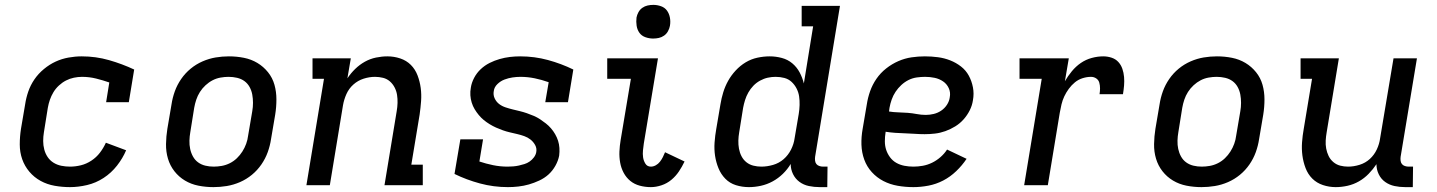

<svg xmlns="http://www.w3.org/2000/svg" viewBox="-20 -759 5890 787"><path d="M267 8Q235 8 204 2.5Q173 -3 146.5 -17.5Q120 -32 100.5 -55Q81 -78 71 -106.5Q61 -135 61 -167Q61 -199 66 -231L83 -331Q87 -358 96 -384Q105 -410 121 -433.5Q137 -457 160 -476Q183 -495 208 -506.5Q233 -518 260.5 -523Q288 -528 315 -528Q373 -528 427 -512.5Q481 -497 530 -474L508 -340H415L428 -421Q402 -430 374 -437Q346 -444 316 -444Q300 -444 283 -440.5Q266 -437 250.5 -429Q235 -421 221.5 -408.5Q208 -396 199 -381Q190 -366 184.5 -350Q179 -334 176 -317L160 -217Q157 -199 157 -181Q157 -163 161.5 -146Q166 -129 175.5 -115Q185 -101 199.5 -92Q214 -83 231.5 -79.5Q249 -76 267 -76Q289 -76 311.5 -81.5Q334 -87 354.5 -100.5Q375 -114 389.5 -133Q404 -152 414 -174L497 -143Q483 -110 459.5 -80Q436 -50 404.5 -29.5Q373 -9 337 -0.5Q301 8 267 8Z M855 8Q823 8 793 2Q763 -4 738 -19Q713 -34 695 -57Q677 -80 668.5 -108.5Q660 -137 660.5 -168.5Q661 -200 666 -231L683 -331Q687 -358 696.5 -384.5Q706 -411 722.5 -435Q739 -459 761.5 -477.5Q784 -496 810.5 -507.5Q837 -519 864 -523.5Q891 -528 918 -528Q950 -528 980 -522Q1010 -516 1035 -501Q1060 -486 1078.5 -463Q1097 -440 1105 -411.5Q1113 -383 1113 -351.5Q1113 -320 1108 -289L1091 -189Q1087 -162 1077.5 -135.5Q1068 -109 1051.5 -85Q1035 -61 1012.5 -42.5Q990 -24 963.5 -12.5Q937 -1 909.5 3.5Q882 8 855 8ZM856 -76Q872 -76 889 -79Q906 -82 922 -90Q938 -98 951 -110.5Q964 -123 973.5 -138Q983 -153 989 -169.5Q995 -186 997 -203L1014 -303Q1017 -320 1017 -337.5Q1017 -355 1014 -371.5Q1011 -388 1003 -402.5Q995 -417 982 -426.5Q969 -436 952 -440Q935 -444 917 -444Q901 -444 884 -441Q867 -438 851.5 -430Q836 -422 822.5 -409.5Q809 -397 799.5 -382Q790 -367 784.5 -350.5Q779 -334 776 -317L760 -217Q757 -200 756.5 -182.5Q756 -165 759.5 -148.5Q763 -132 771 -117.5Q779 -103 792 -93.5Q805 -84 821.5 -80Q838 -76 856 -76Z M1236 0 1308 -436H1261V-520H1418L1404 -438Q1418 -459 1436 -476.5Q1454 -494 1475.5 -506Q1497 -518 1521 -523Q1545 -528 1568 -528Q1595 -528 1620.5 -519.5Q1646 -511 1664 -493Q1682 -475 1691.5 -450Q1701 -425 1704.5 -398.5Q1708 -372 1706 -344.5Q1704 -317 1700 -289L1666 -84H1713V0H1556L1606 -303Q1609 -320 1609.5 -337Q1610 -354 1607.5 -370Q1605 -386 1597.5 -400.5Q1590 -415 1578 -425.5Q1566 -436 1550 -440Q1534 -444 1517 -444Q1494 -444 1470.5 -436.5Q1447 -429 1428.5 -412.5Q1410 -396 1400 -373.5Q1390 -351 1386 -328L1332 0Z M2062 8Q2003 8 1947.5 -7Q1892 -22 1843 -46L1867 -188H1960L1945 -97Q1972 -88 2001 -82Q2030 -76 2061 -76Q2072 -76 2084 -77Q2096 -78 2107 -80.5Q2118 -83 2129.5 -86.5Q2141 -90 2151 -97Q2161 -104 2168.5 -114Q2176 -124 2178 -135Q2181 -151 2173.5 -164.5Q2166 -178 2154.5 -187Q2143 -196 2129 -201Q2115 -206 2100 -209.5Q2085 -213 2070 -216.5Q2055 -220 2041 -225Q2027 -230 2013.5 -236Q2000 -242 1987 -250Q1974 -258 1963 -267Q1952 -276 1942.5 -287.5Q1933 -299 1925.5 -311.5Q1918 -324 1913.5 -338.5Q1909 -353 1908 -368.5Q1907 -384 1910 -400Q1913 -420 1923.5 -440Q1934 -460 1950.5 -475.5Q1967 -491 1987 -501Q2007 -511 2028 -517Q2049 -523 2070 -525.5Q2091 -528 2112 -528Q2171 -528 2226 -513Q2281 -498 2330 -474L2308 -340H2215L2229 -422Q2201 -432 2172 -438Q2143 -444 2113 -444Q2097 -444 2080.5 -441.5Q2064 -439 2048 -433Q2032 -427 2019 -414.5Q2006 -402 2004 -386Q2001 -370 2007.5 -356Q2014 -342 2025.5 -333Q2037 -324 2052 -319Q2067 -314 2081.5 -310.5Q2096 -307 2110.5 -303.5Q2125 -300 2139.5 -295Q2154 -290 2168 -284Q2182 -278 2194 -270Q2206 -262 2217.5 -253Q2229 -244 2238.5 -233Q2248 -222 2255.5 -209Q2263 -196 2267.5 -182Q2272 -168 2273 -152.5Q2274 -137 2272 -121Q2268 -100 2256.5 -79.5Q2245 -59 2228.5 -44Q2212 -29 2190.5 -19Q2169 -9 2148 -3Q2127 3 2105 5.5Q2083 8 2062 8Z M2648 8Q2624 8 2602 2Q2580 -4 2563.5 -17.5Q2547 -31 2536.5 -50.5Q2526 -70 2522 -92.5Q2518 -115 2519 -138Q2520 -161 2524 -185L2566 -436H2469V-520H2677L2619 -171Q2617 -157 2615.5 -142.5Q2614 -128 2616 -114Q2618 -100 2625.5 -88Q2633 -76 2648 -76Q2658 -76 2668 -81.5Q2678 -87 2685 -96Q2692 -105 2697 -115Q2702 -125 2706 -135L2786 -97Q2776 -76 2763 -56.5Q2750 -37 2732 -22Q2714 -7 2691.5 0.5Q2669 8 2648 8ZM2657 -601Q2641 -601 2625.5 -606.5Q2610 -612 2601 -624.5Q2592 -637 2589.5 -653.5Q2587 -670 2589 -687Q2591 -698 2597 -709Q2603 -720 2613 -727Q2623 -734 2634.5 -736.5Q2646 -739 2658 -739Q2674 -739 2689.5 -733.5Q2705 -728 2714 -715.5Q2723 -703 2726 -686.5Q2729 -670 2726 -653Q2724 -642 2718 -631Q2712 -620 2702 -613Q2692 -606 2680.5 -603.5Q2669 -601 2657 -601Z M3050 8Q3022 8 2996.5 0Q2971 -8 2953 -26.5Q2935 -45 2925 -69.5Q2915 -94 2911 -120.5Q2907 -147 2909 -175Q2911 -203 2916 -231L2933 -331Q2937 -356 2944.5 -380.5Q2952 -405 2964.5 -427.5Q2977 -450 2995.5 -470Q3014 -490 3036.5 -503.5Q3059 -517 3084.5 -522.5Q3110 -528 3135 -528Q3160 -528 3184.5 -521.5Q3209 -515 3227.5 -499.5Q3246 -484 3257.5 -462.5Q3269 -441 3275 -417L3313 -651H3266V-735H3423L3321 -116Q3320 -108 3321 -100Q3322 -92 3326.5 -86.5Q3331 -81 3338.5 -78.5Q3346 -76 3354 -76H3372L3371 8H3340Q3317 8 3295.5 3.5Q3274 -1 3257 -13.5Q3240 -26 3230.5 -45.5Q3221 -65 3221 -87Q3208 -65 3189 -46.5Q3170 -28 3147 -15.5Q3124 -3 3099 2.5Q3074 8 3050 8ZM3101 -76Q3124 -76 3148.5 -83Q3173 -90 3192 -106.5Q3211 -123 3222.5 -146Q3234 -169 3237 -192L3254 -292Q3257 -310 3257.5 -328.5Q3258 -347 3255.5 -364Q3253 -381 3245 -396.5Q3237 -412 3224.5 -423.5Q3212 -435 3195 -439.5Q3178 -444 3159 -444Q3143 -444 3127 -440.5Q3111 -437 3095.5 -428.5Q3080 -420 3068 -407.5Q3056 -395 3047.5 -380Q3039 -365 3034 -349Q3029 -333 3026 -317L3010 -217Q3007 -200 3006.5 -183Q3006 -166 3009 -149.5Q3012 -133 3019.5 -118.5Q3027 -104 3039.5 -94Q3052 -84 3068 -80Q3084 -76 3101 -76Z M3724 8Q3691 8 3659.5 2.5Q3628 -3 3601 -17Q3574 -31 3553.5 -53.5Q3533 -76 3522.5 -105Q3512 -134 3511 -166Q3510 -198 3516 -231L3533 -331Q3537 -358 3546.5 -385Q3556 -412 3572.5 -436Q3589 -460 3612.5 -478.5Q3636 -497 3662.5 -508.5Q3689 -520 3716.5 -524Q3744 -528 3771 -528Q3798 -528 3824.5 -524.5Q3851 -521 3875 -511.5Q3899 -502 3919 -486.5Q3939 -471 3951 -449Q3963 -427 3968 -401Q3973 -375 3968 -348Q3965 -327 3955 -307Q3945 -287 3930 -270Q3915 -253 3895.5 -241Q3876 -229 3855 -221.5Q3834 -214 3812.5 -211.5Q3791 -209 3770 -209Q3750 -209 3730 -210.5Q3710 -212 3690 -212.5Q3670 -213 3649.5 -214.5Q3629 -216 3610 -219V-217Q3607 -199 3607 -180Q3607 -161 3612.5 -144.5Q3618 -128 3628.5 -114Q3639 -100 3654 -91.5Q3669 -83 3687 -79.5Q3705 -76 3724 -76Q3743 -76 3762.5 -79.5Q3782 -83 3800.5 -92Q3819 -101 3835 -115Q3851 -129 3862 -146L3942 -108Q3924 -81 3899.5 -57.5Q3875 -34 3846 -19Q3817 -4 3785.5 2Q3754 8 3724 8ZM3775 -288Q3791 -288 3807.5 -292Q3824 -296 3838 -305.5Q3852 -315 3861.5 -329.5Q3871 -344 3873 -360Q3877 -380 3869 -397.5Q3861 -415 3845.5 -425.5Q3830 -436 3811 -440Q3792 -444 3772 -444Q3755 -444 3737.5 -441.5Q3720 -439 3704 -431Q3688 -423 3674.5 -410.5Q3661 -398 3651 -383Q3641 -368 3635 -351Q3629 -334 3626 -317L3624 -302Q3642 -299 3661.5 -298.5Q3681 -298 3700.5 -296.5Q3720 -295 3738 -291.5Q3756 -288 3775 -288Z M4178 0 4250 -436H4159V-520H4361L4345 -426Q4357 -447 4373.5 -467Q4390 -487 4410.5 -501Q4431 -515 4455 -521.5Q4479 -528 4502 -528Q4520 -528 4536.5 -522.5Q4553 -517 4564 -505Q4575 -493 4580.5 -477Q4586 -461 4587.5 -443.5Q4589 -426 4587.5 -408.5Q4586 -391 4583 -373H4487Q4489 -385 4489 -397Q4489 -409 4486 -420Q4483 -431 4473.5 -437.5Q4464 -444 4452 -444Q4435 -444 4417.5 -438.5Q4400 -433 4386 -421.5Q4372 -410 4361 -395Q4350 -380 4342.5 -364Q4335 -348 4331 -331Q4327 -314 4324 -297L4275 0Z M4905 8Q4873 8 4843 2Q4813 -4 4788 -19Q4763 -34 4745 -57Q4727 -80 4718.5 -108.5Q4710 -137 4710.5 -168.5Q4711 -200 4716 -231L4733 -331Q4737 -358 4746.5 -384.5Q4756 -411 4772.5 -435Q4789 -459 4811.5 -477.5Q4834 -496 4860.5 -507.5Q4887 -519 4914 -523.5Q4941 -528 4968 -528Q5000 -528 5030 -522Q5060 -516 5085 -501Q5110 -486 5128.5 -463Q5147 -440 5155 -411.5Q5163 -383 5163 -351.5Q5163 -320 5158 -289L5141 -189Q5137 -162 5127.5 -135.5Q5118 -109 5101.5 -85Q5085 -61 5062.5 -42.5Q5040 -24 5013.5 -12.5Q4987 -1 4959.5 3.5Q4932 8 4905 8ZM4906 -76Q4922 -76 4939 -79Q4956 -82 4972 -90Q4988 -98 5001 -110.5Q5014 -123 5023.5 -138Q5033 -153 5039 -169.5Q5045 -186 5047 -203L5064 -303Q5067 -320 5067 -337.5Q5067 -355 5064 -371.5Q5061 -388 5053 -402.5Q5045 -417 5032 -426.5Q5019 -436 5002 -440Q4985 -444 4967 -444Q4951 -444 4934 -441Q4917 -438 4901.5 -430Q4886 -422 4872.5 -409.5Q4859 -397 4849.5 -382Q4840 -367 4834.5 -350.5Q4829 -334 4826 -317L4810 -217Q4807 -200 4806.5 -182.5Q4806 -165 4809.5 -148.5Q4813 -132 4821 -117.5Q4829 -103 4842 -93.5Q4855 -84 4871.5 -80Q4888 -76 4906 -76Z M5455 8Q5428 8 5402.5 -0.5Q5377 -9 5359 -27Q5341 -45 5331.5 -70Q5322 -95 5318.5 -121.5Q5315 -148 5317 -175.5Q5319 -203 5324 -231L5358 -436H5311V-520H5468L5418 -217Q5415 -200 5414 -183Q5413 -166 5416 -150Q5419 -134 5426 -119.5Q5433 -105 5445.5 -94.5Q5458 -84 5473.5 -80Q5489 -76 5506 -76Q5529 -76 5553 -83.5Q5577 -91 5595 -107.5Q5613 -124 5623.5 -146.5Q5634 -169 5637 -192L5692 -520H5788L5721 -116Q5720 -108 5721 -100Q5722 -92 5726.5 -86.5Q5731 -81 5738.5 -78.5Q5746 -76 5754 -76H5772L5771 8H5740Q5717 8 5696 3.5Q5675 -1 5658 -13Q5641 -25 5631.5 -44.5Q5622 -64 5622 -86Q5608 -65 5590 -46.5Q5572 -28 5550 -15.5Q5528 -3 5503.5 2.5Q5479 8 5455 8Z"/></svg>

Font: Iosevka Etoile Medium
Style: Italic
Weight: 500
Italic angle: -9°
Designer: Belleve Invis
Foundry: Belleve Invis
Version: Version 22.1.2; ttfautohint (v1.8.4)